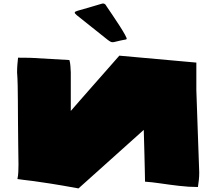

<svg xmlns="http://www.w3.org/2000/svg" viewBox="-20 -1028 1196 1070"><path d="M417.5 22Q321.3 4.4 261.5 -4.9Q201.7 -14.2 167.2 -18.8Q132.8 -23.4 113 -25.4Q93.3 -27.3 77.1 -30.3Q81.1 -48.8 82 -69.3Q83 -89.8 83 -111.3V-111.8L81.5 -222.2Q81.1 -281.2 80.3 -347.2Q79.6 -413.1 79.6 -467.8Q79.6 -504.4 78.6 -550Q77.6 -595.7 75.2 -624Q75.2 -647.5 76.9 -668Q78.6 -688.5 80.6 -706.5Q99.1 -706.5 117.7 -706.3Q136.2 -706.1 154.3 -705.6L366.7 -693.4Q371.1 -678.7 372.3 -661.6Q373.5 -644.5 374.5 -624.5V-409.7Q397 -435.5 429.4 -472.7Q461.9 -509.8 497.3 -550Q532.7 -590.3 564.7 -626.5Q596.7 -662.6 618.4 -687.5Q640.1 -712.4 645 -717.8L1074.2 -679.2V-525.9Q1078.1 -410.6 1082.3 -292Q1086.4 -173.3 1090.3 -66.9Q1090.3 -44.4 1088.1 -24.4Q1085.9 -4.4 1083 14.2Q1032.7 14.2 978.5 7.8Q924.3 1.5 874.8 -5.9Q825.2 -13.2 788.1 -15.6V-21Q788.1 -26.4 787.8 -40.3Q787.6 -54.2 786.9 -84.7Q786.1 -115.2 784.9 -168.2Q783.7 -221.2 781.2 -304.2ZM623 -795.4Q606.4 -790.5 597.4 -794.9Q588.4 -799.3 578.1 -807.6L407.7 -943.4Q396 -953.1 396.5 -958.5Q397 -963.9 415 -968.8Q444.3 -976.6 474.6 -985.8Q504.9 -995.1 545.4 -1006.8Q558.1 -1011.2 566.9 -1003.4Q568.4 -1001 570.8 -997.8Q573.2 -994.6 575.7 -990.2Q587.4 -972.7 606.9 -944.1Q626.5 -915.5 645.5 -885.7Q664.6 -856 676.5 -834.5Q688.5 -813 685.5 -810.1Q682.1 -807.6 679.7 -807.6Q669.4 -805.7 654.1 -802.7Q638.7 -799.8 623 -795.4Z"/></svg>

Font: Seymour One
Style: Regular
Weight: 400
Designer: Vernon Adams
Foundry: Vernon Adams
Version: Version 1.100; ttfautohint (v1.8.4.7-5d5b);gftools[0.9.33]